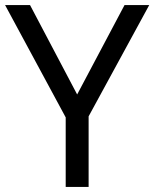

<svg xmlns="http://www.w3.org/2000/svg" viewBox="-20 -734 606 754"><path d="M283 -363 98 -714H0L238 -273V0H328V-277L566 -714H469Z"/></svg>

Font: Noto Sans Cuneiform
Style: Regular
Weight: 400
Designer: Monotype Design Team
Foundry: Monotype Imaging Inc.
Version: Version 2.001